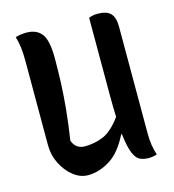

<svg xmlns="http://www.w3.org/2000/svg" viewBox="-108 -800 816 903"><g transform="rotate(-15 300.0 -348.5)"><path d="M211 13Q173 13 139.5 -13.5Q106 -40 85 -82Q64 -124 64 -171V-584Q64 -619 60.5 -648Q57 -677 49 -702Q74 -710 102 -710Q152 -710 176.5 -678Q201 -646 201 -559Q201 -497 198.5 -436.5Q196 -376 189.5 -310Q183 -244 171 -165Q187 -122 231 -122Q279 -122 321.5 -140Q364 -158 408 -218Q406 -262 406 -317V-701Q425 -709 449 -709Q493 -709 512 -689Q531 -669 531 -625V-101Q531 -46 547 2Q539 5 528.5 7Q518 9 507 9Q484 9 465.5 1Q447 -7 434 -37Q421 -67 413 -133H410Q370 -52 317 -19.5Q264 13 211 13Z"/></g></svg>

Font: Recursive Mn Csl St SmB
Style: Regular
Weight: 600
Monospace: yes
Version: Version 1.079;hotconv 1.0.112;makeotfexe 2.5.65598; ttfautoh